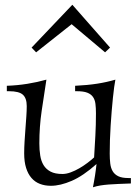

<svg xmlns="http://www.w3.org/2000/svg" viewBox="-20 -774 585 810"><path d="M8.8 -412.1Q52.7 -413.6 95.2 -420.4Q137.7 -427.2 175.8 -438Q165.5 -373 155.8 -306.2Q146 -239.3 146 -168.9Q146 -141.6 149.7 -118.2Q153.3 -94.7 163.8 -77.4Q174.3 -60.1 193.4 -50Q212.4 -40 243.2 -40Q259.8 -40 278.3 -46.9Q296.9 -53.7 314.9 -64.2Q333 -74.7 349.1 -86.9Q365.2 -99.1 377 -109.9Q379.9 -155.3 382.3 -201.2Q384.8 -247.1 384.8 -295.9Q384.8 -318.8 382.6 -336.2Q380.4 -353.5 372.1 -365.2Q363.8 -377 347.9 -383.1Q332 -389.2 304.2 -389.2H296.9V-412.1Q349.1 -414.6 389.6 -420.9Q430.2 -427.2 466.8 -438Q464.4 -426.8 461.7 -406.7Q459 -386.7 456.3 -360.8Q453.6 -335 451.2 -305.2Q448.7 -275.4 446.8 -244.4Q444.8 -213.4 443.8 -183.1Q442.9 -152.8 442.9 -126Q442.9 -103.5 445.1 -84.5Q447.3 -65.4 455.3 -51.8Q463.4 -38.1 479 -30.5Q494.6 -22.9 522 -22.9H532.2V0Q503.4 1 480.5 2Q457.5 2.9 438.5 4.4Q419.4 5.9 403.3 8.5Q387.2 11.2 372.1 16.1Q374 5.4 376.5 -7.6Q378.9 -20.5 380.9 -33.7Q382.8 -46.9 384.5 -59.3Q386.2 -71.8 387.2 -82Q330.6 -31.7 282.5 -11Q234.4 9.8 194.8 9.8Q168.9 9.8 148.2 1.7Q127.4 -6.3 112.8 -23.2Q98.1 -40 90.1 -65.7Q82 -91.3 82 -127Q82 -150.9 83.7 -178Q85.4 -205.1 87.4 -231.7Q89.4 -258.3 91.1 -282.7Q92.8 -307.1 92.8 -326.2Q92.8 -359.9 76.4 -374.5Q60.1 -389.2 18.1 -389.2H8.8ZM132.3 -553.2 113.3 -573.2 285.2 -753.9 444.3 -573.2 423.3 -553.2 282.2 -671.9Z"/></svg>

Font: Simonetta
Style: Regular
Weight: 400
Designer: Gayaneh Bagdasaryan
Foundry: BrownFox
Version: Version 1.001